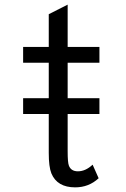

<svg xmlns="http://www.w3.org/2000/svg" viewBox="-20 -766 540 823"><path d="M302.2 37.1Q225.1 37.1 200.2 -22.9Q189 -50.8 189 -110.8V-277.3H79.1V-345.2H189V-497.1H79.1V-564.9H189V-705.1L270 -746.1V-564.9H406.2V-497.1H270V-345.2H406.2V-277.3H270V-118.2Q270 -68.8 275.4 -55.7Q284.7 -31.7 314 -31.7Q346.7 -31.7 377 -60.1L402.8 -2Q360.8 37.1 302.2 37.1Z"/></svg>

Font: BIZ UDGothic
Style: Regular
Weight: 400
Monospace: yes
Designer: TypeBank Co., Ltd.
Foundry: Morisawa Inc.
Version: Version 1.05